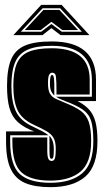

<svg xmlns="http://www.w3.org/2000/svg" viewBox="-20 -765 427 792"><path d="M188 7Q124 7 84 -10Q44 -27 24.5 -67.5Q5 -108 5 -181V-223H121Q78 -239 53.5 -261.5Q29 -284 19 -319.5Q9 -355 9 -411Q9 -480 26 -520Q43 -560 83 -577Q123 -594 193 -594Q376 -594 376 -436V-348H300Q331 -332 348.5 -312Q366 -292 374 -261.5Q382 -231 382 -183Q382 -80 332 -36.5Q282 7 188 7ZM188 -11Q273 -11 319 -50Q365 -89 365 -183Q365 -237 356 -266Q347 -295 322 -312.5Q297 -330 249 -348Q233 -354 225 -358Q217 -362 211 -366H359V-436Q359 -576 193 -576Q130 -576 94 -560Q58 -544 42.5 -508Q27 -472 27 -411Q27 -347 45 -307Q63 -267 115 -243Q138 -232 153.5 -224Q169 -216 180 -207H22V-181Q22 -84 61.5 -47.5Q101 -11 188 -11ZM188 -20Q106 -20 68.5 -54Q31 -88 31 -181V-198H175V-145Q175 -119 179.5 -110Q184 -101 193 -101Q203 -101 206.5 -112Q210 -123 210 -151Q210 -181 200.5 -197Q191 -213 171 -224.5Q151 -236 118 -251Q69 -274 52 -311.5Q35 -349 35 -411Q35 -469 49.5 -503Q64 -537 98.5 -551.5Q133 -566 193 -566Q350 -566 350 -436V-375H213V-390Q213 -409 212.5 -422.5Q212 -436 211 -446Q210 -465 195 -465Q188 -465 183 -457Q178 -449 178 -421Q178 -392 186.5 -378Q195 -364 211 -357Q227 -350 248 -341Q289 -325 312.5 -308Q336 -291 346 -262.5Q356 -234 356 -183Q356 -94 312 -57Q268 -20 188 -20ZM204 -371Q196 -378 191 -389Q186 -400 186 -421Q186 -442 188.5 -449Q191 -456 195 -456Q201 -456 203 -439Q204 -431 204 -418.5Q204 -406 204 -390ZM193 -110Q187 -110 185.5 -118Q184 -126 184 -148V-205Q193 -195 197.5 -182Q202 -169 202 -148Q202 -125 200 -117.5Q198 -110 193 -110ZM150 -745H234L349 -620H230L192 -649L155 -620H35ZM66 -634H150L192 -666L235 -634H318L228 -731H156ZM82 -641 159 -724H225L302 -641H237L192 -675L148 -641Z"/></svg>

Font: Alumni Sans Collegiate One SC
Style: Regular
Weight: 400
Designer: Robert E. Leuschke
Foundry: Robert E. Leuschke
Version: Version 1.100